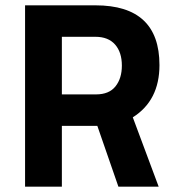

<svg xmlns="http://www.w3.org/2000/svg" viewBox="-20 -700 660 720"><path d="M345 -228H212V0H74V-680H338Q578 -680 578 -456Q578 -323 478 -260L575 0H424ZM437 -454Q437 -504 411.5 -533Q386 -562 338 -562H212V-346H340Q389 -346 413 -376Q437 -406 437 -454Z"/></svg>

Font: TitilliumText
Style: ExtraBold
Weight: 800
Designer: Accademia di Belle Arti di Urbino and others
Foundry: Accademia di Belle Arti di Urbino and others.
Version: Version 60.001